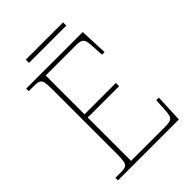

<svg xmlns="http://www.w3.org/2000/svg" viewBox="-235 -942 1056 1056"><g transform="rotate(-45 292.5 -414.0)"><path d="M50 0V-20H93Q118 -20 130 -26Q142 -32 145.5 -51Q149 -70 149 -108V-606Q149 -645 145.5 -663.5Q142 -682 130 -688Q118 -694 93 -694H50V-714H490L497 -551H477L473 -620Q472 -648 467.5 -662.5Q463 -677 450.5 -683Q438 -689 412 -689H177V-387H421V-362H177V-25H446Q472 -25 484.5 -31Q497 -37 501.5 -52Q506 -67 507 -94L511 -163H531L524 0ZM161 -803V-828H451V-803Z"/></g></svg>

Font: Noto Serif Hebrew Thin
Style: Regular
Weight: 250
Version: Version 2.003